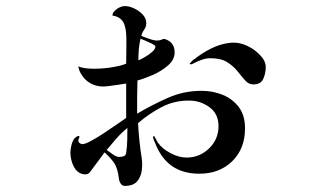

<svg xmlns="http://www.w3.org/2000/svg" viewBox="-20 -602 1040 630"><path d="M398 -182Q379 -167 362 -147.5Q345 -128 330 -110Q337 -105 349.5 -96Q362 -87 371 -87Q379 -87 386 -89.5Q393 -92 394 -101Q397 -120 397.5 -141.5Q398 -163 398 -182ZM490 -450Q488 -454 478 -459Q468 -464 457 -468.5Q446 -473 441 -475Q437 -458 435.5 -440Q434 -422 434 -404Q442 -407 455 -414.5Q468 -422 479 -431.5Q490 -441 490 -450ZM784 -181Q784 -114 742 -73Q700 -32 634 -32Q527 -32 489 -133Q484 -142 482 -152Q482 -154 484.5 -155Q487 -156 487 -154Q489 -150 492 -144.5Q495 -139 498 -134Q512 -114 539.5 -99.5Q567 -85 592 -85Q635 -85 666 -115Q697 -145 697 -188Q697 -229 667 -250.5Q637 -272 600 -272Q551 -272 510 -250.5Q469 -229 433 -198Q436 -140 445 -83Q448 -62 445 -41.5Q442 -21 430 -7Q418 7 393 8Q382 9 376.5 1Q371 -7 370 -17Q366 -49 356 -65Q346 -81 323 -102Q318 -95 308.5 -82Q299 -69 289.5 -56.5Q280 -44 275 -37Q269 -30 260 -30Q241 -30 228 -46Q220 -57 215.5 -72Q211 -87 211 -102Q212 -122 218 -137Q224 -152 237 -156Q242 -157 240 -150Q237 -146 237 -141Q237 -136 241.5 -132.5Q246 -129 250 -129Q259 -129 278.5 -139.5Q298 -150 321.5 -165.5Q345 -181 365 -195Q385 -209 394 -215Q394 -244 394 -272Q394 -300 394 -328Q366 -323 332 -319Q298 -315 273 -331Q260 -339 249.5 -354Q239 -369 237 -384Q254 -377 284.5 -376.5Q315 -376 346 -381Q377 -386 394 -393Q394 -409 394.5 -432.5Q395 -456 394.5 -479Q394 -502 390 -515Q383 -546 349 -551Q349 -559 355 -565Q361 -571 367 -575Q379 -582 390 -582Q404 -582 420 -574.5Q436 -567 448 -554.5Q460 -542 460 -526Q460 -514 453 -504.5Q446 -495 444 -484Q455 -480 470 -474.5Q485 -469 496 -469Q504 -469 511.5 -472.5Q519 -476 526 -472Q553 -461 553 -430Q553 -406 531 -387Q509 -368 480 -355.5Q451 -343 431 -338Q430 -310 430 -283Q430 -256 430 -229Q479 -258 531 -281Q583 -304 641 -304Q679 -304 711.5 -290.5Q744 -277 764 -250Q784 -223 784 -181ZM852 -382Q852 -362 844 -343.5Q836 -325 811 -325Q796 -325 784.5 -338Q773 -351 759.5 -368Q746 -385 725.5 -398Q705 -411 670 -411Q653 -411 635 -403Q628 -401 623 -398Q618 -395 611 -392Q606 -390 603.5 -391.5Q601 -393 605 -396Q608 -400 612.5 -404Q617 -408 618 -408Q643 -428 673 -443Q703 -458 735 -461.5Q767 -465 798 -448Q815 -440 833.5 -421Q852 -402 852 -382Z"/></svg>

Font: Kaisei Tokumin
Style: Regular
Weight: 400
Designer: Font-Kai, 金井和夫
Foundry: KAZUO KANAI
Version: Version 5.003